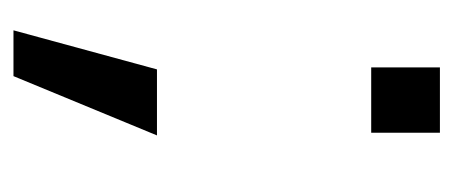

<svg xmlns="http://www.w3.org/2000/svg" viewBox="-214 -326 673 285"><g transform="rotate(90 122.5 -183.5)"><path d="M80 -500H177V-398H80ZM25 133 83 -80H181L93 133Z"/></g></svg>

Font: Questrial
Style: Regular
Weight: 400
Designer: Joe Prince
Foundry: Joe Prince
Version: Version 1.002